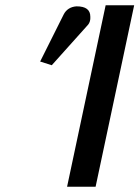

<svg xmlns="http://www.w3.org/2000/svg" viewBox="-20 -707 528 727"><path d="M234 0 380 -687H488L342 0ZM221 -652Q228 -666 240.5 -674Q253 -682 270 -683Q322 -683 322 -644Q322 -641 322 -637Q322 -632 320 -625.5Q318 -619 314 -614L176 -460L132 -474Z"/></svg>

Font: New Athena Unicode
Style: Bold Italic
Weight: 700
Designer: J. Rusten 1997; rev. by R. Hancock 2001, 2002, rev. by D. Mastronarde 2002-2021
Foundry: Society for Classical Studies (formerly American Philological Association)
Version: Version 5.008